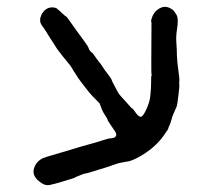

<svg xmlns="http://www.w3.org/2000/svg" viewBox="-20 -520 587 559"><path d="M97 -467 102 -480Q102 -480 105.5 -484.5Q109 -489 109 -489Q109 -489 110 -490Q124 -502 142 -497Q145 -496 145 -495.5Q145 -495 148.5 -492.5Q152 -490 161.5 -481Q171 -472 172.5 -472Q174 -472 182.5 -459.5Q191 -447 199.5 -435.5Q208 -424 212 -418.5Q216 -413 226.5 -398.5Q237 -384 238 -380Q239 -376 242.5 -371.5Q246 -367 247.5 -367Q249 -367 255 -358Q261 -349 267.5 -341Q274 -333 277.5 -327.5Q281 -322 285 -316Q303 -293 304 -290Q305 -287 306 -285Q307 -282 313.5 -270Q320 -258 323 -252Q326 -246 334 -237.5Q342 -229 345 -225.5Q348 -222 353 -216.5Q358 -211 361 -207.5Q364 -204 365 -204Q366 -204 367 -203Q369 -200 376.5 -190Q384 -180 390 -180Q396 -180 406 -201.5Q416 -223 417.5 -240Q419 -257 419.5 -263Q420 -269 420 -283.5Q420 -298 420.5 -298Q421 -298 421.5 -301Q422 -304 421 -304Q420 -304 421 -445V-454V-455Q421 -457 420 -457Q419 -457 422 -467.5Q425 -478 434 -488Q458 -510 482 -492Q486 -489 486 -488.5Q486 -488 489 -484Q497 -475 497.5 -462.5Q498 -450 495 -432Q492 -414 493.5 -395Q495 -376 495 -360Q496 -336 499.5 -313.5Q503 -291 502 -283Q501 -275 502 -273.5Q503 -272 499.5 -242.5Q496 -213 494 -209Q492 -205 490 -200Q488 -195 485 -188.5Q482 -182 479 -171Q476 -160 473 -154Q470 -148 470 -146Q470 -144 464 -136Q434 -88 377 -59Q360 -51 355.5 -50.5Q351 -50 346.5 -49Q342 -48 333 -46.5Q324 -45 312 -40.5Q300 -36 288.5 -32.5Q277 -29 270.5 -27Q264 -25 254.5 -22Q245 -19 238 -17Q231 -15 227 -14.5Q223 -14 216.5 -11Q210 -8 206.5 -7Q203 -6 200.5 -4.5Q198 -3 196 -2Q194 -1 188.5 0.5Q183 2 160.5 9Q138 16 125 18.5Q112 21 101 13Q73 -5 78.5 -27.5Q84 -50 106 -60Q114 -63 133 -68.5Q152 -74 158.5 -76Q165 -78 180.5 -82.5Q196 -87 203.5 -89.5Q211 -92 218.5 -94Q226 -96 238.5 -99.5Q251 -103 258 -105Q265 -107 280.5 -112Q296 -117 299.5 -117Q303 -117 307 -118Q311 -119 312 -119Q313 -119 316 -122Q322 -128 314 -139Q306 -150 304 -153.5Q302 -157 297.5 -163.5Q293 -170 293 -171.5Q293 -173 291.5 -175.5Q290 -178 287.5 -182Q285 -186 281 -192.5Q277 -199 270 -219Q245 -244 240 -250.5Q235 -257 227.5 -266.5Q220 -276 215.5 -282Q211 -288 207.5 -293Q204 -298 202.5 -301Q201 -304 197 -309.5Q193 -315 190 -321Q187 -327 173.5 -343Q160 -359 157 -363.5Q154 -368 150.5 -372Q147 -376 143.5 -382Q140 -388 135 -395.5Q130 -403 126 -409Q122 -415 119.5 -419.5Q117 -424 114 -428.5Q111 -433 107 -439Q97 -451 97 -459Q97 -467 97 -467Z"/></svg>

Font: TT2020 Style E
Style: Regular
Weight: 400
Version: Version 00.2